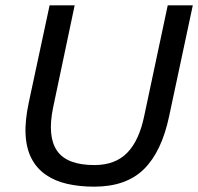

<svg xmlns="http://www.w3.org/2000/svg" viewBox="-20 -688 743 720"><path d="M333 12Q278 12 232 1.5Q186 -9 152 -32.5Q118 -56 98.5 -93Q79 -130 76 -182Q73 -234 88 -304L166 -668H260L179 -284Q157 -176 194 -122.5Q231 -69 334 -69Q412 -69 457 -115Q502 -161 521 -254L609 -668H703L614 -251Q586 -119 519.5 -53.5Q453 12 333 12Z"/></svg>

Font: Atkinson Hyperlegible Next
Style: Italic
Weight: 400
Italic angle: -12°
Designer: Elliott Scott, Megan Eiswerth, Linus Boman, Theodore Petrosky, Letters from Sweden
Foundry: Applied Design Works, Letters from Sweden
Version: Version 2.001